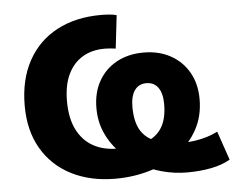

<svg xmlns="http://www.w3.org/2000/svg" viewBox="-52 -777 1040 849"><g transform="rotate(-5 468.5 -352.5)"><path d="M427 11Q317 11 233 -31.5Q149 -74 102 -154Q55 -234 55 -345Q55 -460 100.5 -543.5Q146 -627 229.5 -671.5Q313 -716 426 -716Q445 -716 463 -714.5Q481 -713 495 -709L478 -562Q465 -564 453 -565Q441 -566 429 -566Q372 -566 330.5 -541Q289 -516 266 -468Q243 -420 243 -349Q243 -273 268.5 -222.5Q294 -172 339.5 -146.5Q385 -121 446 -121Q522 -121 571.5 -138Q621 -155 645.5 -194.5Q670 -234 670 -299Q670 -347 651.5 -372.5Q633 -398 599 -398Q566 -398 547.5 -372.5Q529 -347 529 -299Q529 -233 552 -194.5Q575 -156 623 -139Q671 -122 744 -122Q768 -122 793.5 -126Q819 -130 844.5 -137.5Q870 -145 893 -157L937 -29Q901 -8 851.5 1.5Q802 11 745 11Q690 11 635.5 -3.5Q581 -18 533.5 -45.5Q486 -73 449 -112Q412 -151 391 -200Q370 -249 370 -307Q370 -376 399 -427Q428 -478 479.5 -506Q531 -534 599 -534Q666 -534 717.5 -506Q769 -478 798.5 -427Q828 -376 828 -307Q828 -233 796.5 -174.5Q765 -116 709.5 -74.5Q654 -33 581.5 -11Q509 11 427 11Z"/></g></svg>

Font: Nunito Sans 9pt Black
Style: Regular
Weight: 900
Version: Version 3.101;gftools[0.9.27]